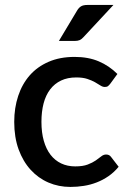

<svg xmlns="http://www.w3.org/2000/svg" viewBox="-20 -748 520 776"><path d="M426 -410Q421 -403.5 416.5 -400Q412 -396.5 403.5 -396.5Q395 -396.5 385.8 -402.5Q376.5 -408.5 363.8 -415.8Q351 -423 333 -429Q315 -435 288 -435Q253 -435 226.8 -422.5Q200.5 -410 182.8 -386.8Q165 -363.5 156.2 -330.2Q147.5 -297 147.5 -255.5Q147.5 -212.5 157 -179Q166.5 -145.5 184.2 -122.5Q202 -99.5 227.2 -87.5Q252.5 -75.5 284 -75.5Q315 -75.5 334.5 -83Q354 -90.5 367 -99.5Q380 -108.5 389.2 -116Q398.5 -123.5 409 -123.5Q422 -123.5 429 -113.5L459.5 -74Q441 -51.5 418.5 -36Q396 -20.5 371 -10.8Q346 -1 319 3.2Q292 7.5 264.5 7.5Q217 7.5 175.8 -10.2Q134.5 -28 103.8 -61.8Q73 -95.5 55.2 -144.2Q37.5 -193 37.5 -255.5Q37.5 -312 53.5 -360.2Q69.5 -408.5 100.2 -443.5Q131 -478.5 176.5 -498.2Q222 -518 281.5 -518Q337 -518 379.2 -500Q421.5 -482 454.5 -449ZM438.5 -728 318 -598.5Q310 -589.5 302.2 -586Q294.5 -582.5 282 -582.5H218L290.5 -703.5Q297.5 -716 306.8 -722Q316 -728 334 -728Z"/></svg>

Font: Lato 2
Style: Regular
Weight: 600
Designer: Lukasz Dziedzic with Adam Twardoch and Botio Nikoltchev
Foundry: tyPoland Lukasz Dziedzic
Version: Version 2.015; 2015-08-06; http://www.latofonts.com/